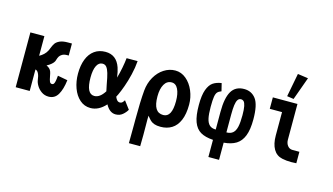

<svg xmlns="http://www.w3.org/2000/svg" viewBox="-112 -1226 3224 1861"><g transform="rotate(15 1500.0 -296.0)"><path d="M256.5 -125.5Q252 -163.5 240 -187.8Q228 -212 208.5 -216V0H68V-550H208.5V-353Q232 -365.5 251.8 -384Q271.5 -402.5 284 -427Q288 -435 295 -453Q306.5 -483.5 319.8 -502.8Q333 -522 363 -536Q393 -550 445 -550H485V-429.5H471.5Q439 -429.5 420 -418.2Q401 -407 392.8 -392.5Q384.5 -378 378.5 -357.5Q376 -347.5 373.5 -343Q367 -328.5 348 -311.8Q329 -295 302 -281Q339 -265.5 350.5 -235Q356 -221 362 -188Q368 -154 375.2 -137.2Q382.5 -120.5 400 -120.5Q410.5 -120.5 417 -129.5Q423.5 -138.5 427.5 -158.2Q431.5 -178 434.5 -213.5L534 -195Q523 -101.5 491.2 -47.8Q459.5 6 398 6Q358 6 327 -15.5Q296 -37 277.8 -67.8Q259.5 -98.5 256.5 -125.5Z M617 -283.5Q617 -367 641 -428.5Q665 -490 711 -523.2Q757 -556.5 821.5 -556.5Q932.5 -556.5 972 -441.5Q985 -403.5 993 -344.5Q1008 -396 1018.5 -451Q1029 -506 1033.5 -550H1144Q1139 -482.5 1122 -412Q1105 -341.5 1084.5 -284.2Q1064 -227 1046.5 -190L1033 -163.5Q1042.5 -140 1053.8 -129Q1065 -118 1081.5 -118Q1095.5 -118 1105.2 -127.2Q1115 -136.5 1124 -152L1184 -72.5Q1168 -43.5 1139.5 -19.8Q1111 4 1070 4Q1009.5 4 970 -69.5Q901 7.5 818.5 7.5Q757 7.5 711.2 -32.8Q665.5 -73 641.2 -139.8Q617 -206.5 617 -283.5ZM825 -115Q880.5 -115 927 -189Q921.5 -211 914.5 -248.5Q906.5 -292.5 901.2 -317.2Q896 -342 890 -362.5Q879 -400 864 -419.2Q849 -438.5 823 -438.5Q785.5 -438.5 764.8 -397Q744 -355.5 744 -279Q744 -115 825 -115Z M1268 240 1269.5 51V20.5V1Q1269.5 -179 1279.5 -291Q1286.5 -367 1321.2 -427.8Q1356 -488.5 1409.2 -522.8Q1462.5 -557 1522 -557Q1582.5 -557 1631.2 -516.2Q1680 -475.5 1707.8 -409.5Q1735.5 -343.5 1735.5 -272Q1735.5 -176.5 1708.8 -114Q1682 -51.5 1634.2 -22Q1586.5 7.5 1522 7.5Q1484 7.5 1459.8 -1.2Q1435.5 -10 1421.5 -23Q1407.5 -36 1389.5 -58.5L1383 -66.5Q1382 -51.5 1382 -27.5Q1382 8.5 1382.5 30.5L1383 126.5Q1383 183 1381.5 240ZM1604 -271Q1604 -345.5 1581.8 -391Q1559.5 -436.5 1518 -436.5Q1469.5 -436.5 1443.8 -391Q1418 -345.5 1418 -271Q1418 -189 1442.8 -149.2Q1467.5 -109.5 1518 -109.5Q1561 -109.5 1582.5 -149.5Q1604 -189.5 1604 -271Z M2047 -2Q1968 -7 1920.5 -35Q1873 -63 1850 -124.8Q1827 -186.5 1827 -293.5Q1827 -392 1847.5 -447.5Q1868 -503 1902 -525.8Q1936 -548.5 1986 -555.5L2005 -478Q1979 -468.5 1966.2 -454.2Q1953.5 -440 1948 -406.8Q1942.5 -373.5 1942.5 -305Q1942.5 -233.5 1951.8 -190.5Q1961 -147.5 1983.8 -126.5Q2006.5 -105.5 2047 -105.5V-283Q2047 -422.5 2086.5 -489.5Q2126 -556.5 2213 -556.5Q2287.5 -556.5 2330.8 -498.8Q2374 -441 2374 -293.5Q2374 -191.5 2349.8 -129.8Q2325.5 -68 2277.5 -38.2Q2229.5 -8.5 2154 -2.5V170H2047ZM2261.5 -305.5Q2261.5 -364.5 2254.8 -397Q2248 -429.5 2236.5 -441Q2225 -452.5 2208.5 -452.5Q2187.5 -452.5 2175.8 -434.2Q2164 -416 2159 -379.2Q2154 -342.5 2154 -283V-105.5Q2195 -105.5 2218.5 -126.2Q2242 -147 2251.8 -190Q2261.5 -233 2261.5 -305.5Z M2624 -200V-435H2501V-550H2748V-192Q2748 -156 2767 -131.5Q2786 -107 2816 -107H2886V8Q2850 10 2833.5 10Q2786 10 2744 1Q2684.5 -11.5 2654.2 -63.8Q2624 -116 2624 -200ZM2782 -817 2699 -587 2632 -597 2677 -832Z"/></g></svg>

Font: JuliaMono Black
Style: Regular
Weight: 900
Monospace: yes
Designer: cormullion
Foundry: corm
Version: Version 0.054; ttfautohint (v1.8.4)